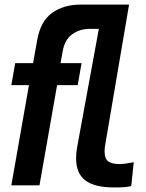

<svg xmlns="http://www.w3.org/2000/svg" viewBox="-20 -810 640 839"><path d="M312.5 -118Q312.5 -140.5 317 -166.5L412 -684H372.5Q328 -684 295.5 -660.2Q263 -636.5 254.5 -588.5L244.5 -534H336.5L319.5 -438H229.5L152.5 0H29.5L106.5 -438H29.5L46.5 -534H124.5L142.5 -634.5Q157 -717.5 207.8 -753.8Q258.5 -790 334 -790H544L440.5 -181.5Q437 -164 437 -148.5Q437 -116 453.5 -104.5Q470 -93 502.5 -93Q514.5 -93 531.2 -95.5Q548 -98 564.5 -101L553.5 3Q529.5 9 492 9H475.5Q394 9 353.2 -21.5Q312.5 -52 312.5 -118Z"/></svg>

Font: JuliaMono
Style: Bold Italic
Weight: 700
Italic angle: -9°
Monospace: yes
Designer: cormullion
Foundry: corm
Version: Version 0.057; ttfautohint (v1.8.4)